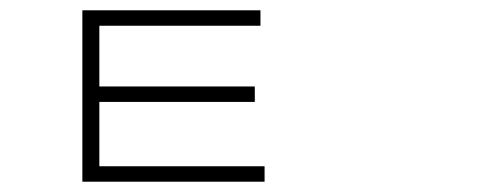

<svg xmlns="http://www.w3.org/2000/svg" viewBox="-20 -757 960 373"><path d="M173 -434H494V-404H140V-737H486V-707H173V-589H475V-559H173Z"/></svg>

Font: Noto Sans Korean Thin
Style: Regular
Weight: 250
Designer: Ryoko NISHIZUKA  (kana & ideographs); Paul D. Hunt (Latin, Greek & Cyrillic); Wenlong ZHANG  (bopomofo); Sandoll Communi
Foundry: Adobe Systems Incorporated
Version: Version 1.0001;PS 1;hotconv 1.0.78;makeotf.lib2.5.61930